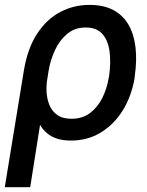

<svg xmlns="http://www.w3.org/2000/svg" viewBox="-52 -573 608 796"><path d="M-32.2 203.1 47.4 -283.2Q62.5 -372.6 101.6 -432.6Q140.6 -492.7 196.8 -522.7Q252.9 -552.7 319.3 -552.7Q377.9 -552.7 418 -531.2Q458 -509.8 480.7 -470.5Q503.4 -431.2 509.8 -377.2Q516.1 -323.2 506.8 -258.3L505.9 -248.5Q492.7 -172.4 456.3 -114.3Q419.9 -56.2 365.2 -23.2Q310.5 9.8 242.2 9.8Q184.6 9.8 150.4 -15.1Q116.2 -40 99.4 -85.2Q82.5 -130.4 75.2 -191.4L144 -246.1Q139.6 -220.7 141.1 -191.9Q142.6 -163.1 152.8 -137.7Q163.1 -112.3 185.3 -96.4Q207.5 -80.6 244.6 -80.6Q289.6 -80.6 321 -104.2Q352.5 -127.9 371.8 -166.3Q391.1 -204.6 398.4 -248.5L400.4 -258.3Q408.2 -314.9 402.1 -360.4Q396 -405.8 372.3 -432.4Q348.6 -459 302.7 -459Q258.3 -459 226.6 -432.6Q194.8 -406.2 175.8 -365Q156.7 -323.7 149.4 -278.8L73.2 203.1Z"/></svg>

Font: Inter Tight Medium
Style: Italic
Weight: 500
Italic angle: -9.39999°
Designer: Rasmus Andersson
Foundry: rsms
Version: Version 3.004